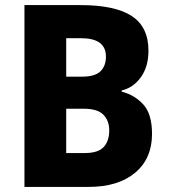

<svg xmlns="http://www.w3.org/2000/svg" viewBox="-20 -734 665 754"><path d="M296 -714Q432 -714 497.5 -671Q563 -628 563 -535Q563 -472 533 -430.5Q503 -389 458 -379V-374Q509 -361 543 -323.5Q577 -286 577 -208Q577 -111 510.5 -55.5Q444 0 328 0H76V-714ZM303 -433Q353 -433 374.5 -454Q396 -475 396 -512Q396 -584 298 -584H240V-433ZM240 -307V-133H313Q365 -133 387 -156.5Q409 -180 409 -222Q409 -260 386 -283.5Q363 -307 309 -307Z"/></svg>

Font: Noto Sans Devanagari UI SemiCondensed ExtraBold
Style: Regular
Weight: 800
Width: 4
Designer: Jelle Bosma - Monotype Design Team
Foundry: Monotype Imaging Inc.
Version: Version 2.004; ttfautohint (v1.8.4.7-5d5b)